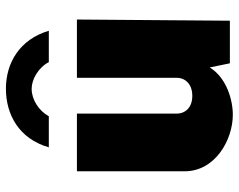

<svg xmlns="http://www.w3.org/2000/svg" viewBox="-99 -698 807 649"><g transform="rotate(-90 304.5 -373.5)"><path d="M525 -612C496 -710 417 -757 329 -757C242 -757 160 -713 131 -612H236C255 -646 292 -670 329 -670C361 -670 401 -647 419 -612ZM241 10C291 10 366 -11 401 -68L415 0H559L563 -517H366V-180C366 -150 344 -127 305 -127C266 -127 245 -150 245 -180V-517H50V-153C50 -49 157 10 241 10Z"/></g></svg>

Font: United Sans Black
Style: Regular
Weight: 900
Designer: Pablo Impallari, Rodrigo Fuenzalida (Modified by Dan O. Williams)
Version: Version 1.000;PS 001.000;hotconv 1.0.88;makeotf.lib2.5.64775